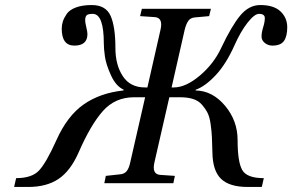

<svg xmlns="http://www.w3.org/2000/svg" viewBox="-20 -727 1160 762"><path d="M36 15 44 -20Q107 -20 135.5 -51Q164 -82 204 -171Q247 -267 312 -312.5Q377 -358 470 -368L471 -371Q440 -385 420.5 -428Q401 -471 396.5 -502Q392 -533 392 -555Q392 -672 348 -672Q329 -672 323.5 -666Q318 -660 318 -646Q318 -638 322.5 -619Q327 -600 327 -592Q327 -546 275 -546Q225 -546 225 -613Q225 -628 229.5 -642Q234 -656 245 -672Q256 -688 281.5 -697.5Q307 -707 344 -707Q400 -707 419 -664Q438 -621 438 -537Q438 -469 467.5 -424.5Q497 -380 555 -380H565L617 -609Q628 -656 595 -659L536 -663L543 -692H817L810 -663L755 -658Q737 -657 728 -645Q719 -633 713 -609L661 -380H670Q717 -380 772.5 -426.5Q828 -473 858 -537Q899 -624 933.5 -665.5Q968 -707 1013 -707Q1067 -707 1093.5 -681.5Q1120 -656 1120 -619Q1120 -583 1107 -564.5Q1094 -546 1061 -546Q1044 -546 1031 -556.5Q1018 -567 1018 -582Q1018 -598 1024.5 -619Q1031 -640 1031 -655Q1031 -672 1008 -672Q990 -672 962.5 -637Q935 -602 911 -548Q877 -472 835.5 -428Q794 -384 757 -371L756 -368Q823 -367 873 -307.5Q923 -248 923 -171Q923 -84 941.5 -52Q960 -20 1027 -20L1019 15H963Q891 15 857.5 -17Q824 -49 823 -122Q822 -161 821 -183Q820 -205 816 -234Q812 -263 803.5 -279.5Q795 -296 781.5 -311.5Q768 -327 746.5 -334Q725 -341 695 -341H652L593 -83Q582 -36 615 -33L674 -29L668 0H394L400 -29L455 -35Q473 -36 482.5 -47.5Q492 -59 497 -83L556 -341H512Q437 -341 388.5 -286.5Q340 -232 292 -122Q260 -49 212.5 -17Q165 15 92 15Z"/></svg>

Font: Lingua Franca
Style: Italic
Weight: 400
Italic angle: -13°
Version: Version 1.19